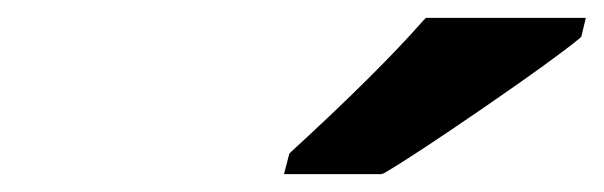

<svg xmlns="http://www.w3.org/2000/svg" viewBox="-20 -786 676 215"><path d="M631 -745 629 -743Q601 -720 522.5 -666Q444 -612 410 -592L407 -591H298L304 -614L306 -616Q403 -705 454 -763L457 -766H636Z"/></svg>

Font: Passageway
Style: BdIt
Weight: 700
Foundry: Ascender Corporation
Version: Version 1.11